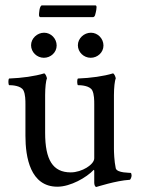

<svg xmlns="http://www.w3.org/2000/svg" viewBox="-20 -706 537 733"><path d="M128.9 -649.4C128.9 -639.6 134.8 -640.6 134.8 -640.6H335.9C335.9 -640.6 340.8 -641.6 342.8 -647.5C347.7 -665 348.6 -673.8 348.6 -678.7C348.6 -684.6 345.7 -685.5 343.8 -685.5H140.6C129.9 -685.5 128.9 -651.4 128.9 -649.4ZM339.8 -308.6V-101.6C339.8 -78.1 293 -47.9 250 -47.9C181.6 -47.9 152.3 -95.7 152.3 -199.2V-342.8C152.3 -371.1 155.3 -398.4 159.2 -406.2C159.2 -411.1 153.3 -425.8 148.4 -425.8C113.3 -415 64.5 -408.2 14.6 -406.2C10.7 -401.4 11.7 -383.8 14.6 -380.9C27.3 -380.9 59.6 -378.9 69.3 -361.3C77.1 -346.7 77.1 -321.3 77.1 -308.6V-187.5C77.1 -105.5 95.7 6.8 199.2 6.8C249 6.8 310.5 -28.3 337.9 -57.6C337.9 -57.6 339.8 -57.6 339.8 -52.7V-7.8C339.8 -1 342.8 7.8 347.7 7.8C348.6 7.8 423.8 -16.6 474.6 -19.5C479.5 -19.5 482.4 -33.2 482.4 -35.2C482.4 -38.1 481.4 -44.9 479.5 -45.9C476.6 -46.9 426.8 -44.9 421.9 -63.5C416 -90.8 415 -127 415 -137.7V-342.8C415 -371.1 418 -398.4 421.9 -406.2C421.9 -411.1 416 -425.8 411.1 -425.8C376 -415 327.1 -408.2 277.3 -406.2C273.4 -401.4 274.4 -383.8 277.3 -380.9C290 -380.9 322.3 -378.9 332 -361.3C339.8 -346.7 339.8 -321.3 339.8 -308.6ZM327.1 -581.1C300.8 -581.1 277.3 -559.6 277.3 -533.2C277.3 -506.8 299.8 -485.4 326.2 -485.4C352.5 -485.4 375 -505.9 375 -532.2C375 -558.6 353.5 -581.1 327.1 -581.1ZM148.4 -581.1C122.1 -581.1 98.6 -559.6 98.6 -533.2C98.6 -506.8 121.1 -485.4 147.5 -485.4C173.8 -485.4 196.3 -505.9 196.3 -532.2C196.3 -558.6 174.8 -581.1 148.4 -581.1Z"/></svg>

Font: Crimson
Style: Roman
Weight: 400
Version: Version 0.2